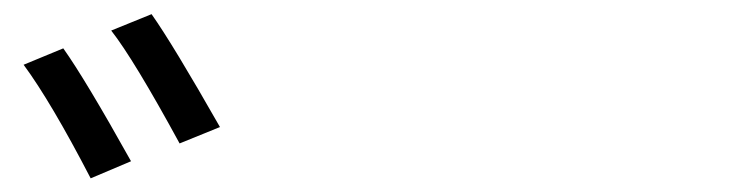

<svg xmlns="http://www.w3.org/2000/svg" viewBox="-20 -860 1040 274"><path d="M13.7 -767.6 70.3 -791Q101.6 -747.1 167 -629.9L109.4 -605.5Q52.7 -714.8 13.7 -767.6ZM138.7 -816.4 196.3 -839.8Q226.6 -796.9 293.9 -678.7L236.3 -655.3Q170.9 -775.4 138.7 -816.4Z"/></svg>

Font: Gen Shin Gothic Regular
Style: Regular
Weight: 400
Designer: [Source Han Sans]
Ryoko NISHIZUKA  (kana & ideographs); Paul D. Hunt (Latin, Greek & Cyrillic); Wenlong ZHANG  (bopomofo
Version: Version 1.002.20150607